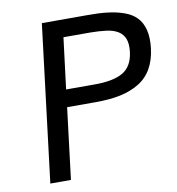

<svg xmlns="http://www.w3.org/2000/svg" viewBox="-80 -783 788 856"><g transform="rotate(-10 314.0 -355.5)"><path d="M221.2 -400.9H350.6Q435.5 -400.9 479 -426.3Q522 -451.7 530.3 -515.6Q534.7 -552.2 526.1 -575Q517.6 -597.7 497.1 -610.4Q476.1 -623.5 445.1 -627.7Q414.1 -631.8 372.1 -632.3H363.3H250ZM79.1 0 166 -710.9H370.6Q397.5 -710.9 420.4 -710Q443.4 -709 463.6 -706.5Q483.9 -704.1 502.2 -700Q520.5 -695.8 538.1 -689.5Q572.3 -677.2 592.8 -655.3Q613.3 -634.3 622.3 -599.4Q631.3 -564.5 625.5 -516.1Q612.3 -408.7 537.1 -364.3Q500.5 -342.3 453.1 -332.3Q405.8 -322.3 342.8 -322.3H211.9L172.4 0Z"/></g></svg>

Font: Ride
Style: Italic
Weight: 400
Version: Version 3.000